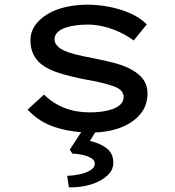

<svg xmlns="http://www.w3.org/2000/svg" viewBox="-20 -556 748 820"><path d="M370 10Q285 10 215 -13Q145 -36 98 -88L168 -152Q205 -115 254.5 -95.5Q304 -76 364 -76Q388 -76 412.5 -79Q437 -82 459 -89.5Q481 -97 494.5 -110Q508 -123 508 -142Q508 -174 461 -189Q438 -197 408 -204Q378 -211 342 -217Q282 -229 234.5 -243.5Q187 -258 156 -282Q134 -300 122 -325Q110 -350 110 -384Q110 -419 129 -446.5Q148 -474 181 -494.5Q214 -515 258.5 -525.5Q303 -536 355 -536Q398 -536 445.5 -527Q493 -518 535.5 -499.5Q578 -481 607 -452L551 -383Q526 -402 492.5 -418Q459 -434 423.5 -442.5Q388 -451 356 -451Q332 -451 307 -448Q282 -445 260.5 -438Q239 -431 226 -418.5Q213 -406 213 -388Q213 -376 220 -366Q227 -356 239 -348Q260 -335 295.5 -325.5Q331 -316 375 -308Q429 -298 476 -285Q523 -272 556 -250Q582 -233 596 -210.5Q610 -188 610 -157Q610 -104 577.5 -66.5Q545 -29 491 -9.5Q437 10 370 10ZM274 244 267 195Q295 194 322 188Q349 182 367 170.5Q385 159 385 143Q385 128 368 118.5Q351 109 328 104.5Q305 100 289 100L278 83L348 -24H407L364 46Q406 55 435 77Q464 99 464 139Q464 166 446 186Q428 206 400 219.5Q372 233 338.5 239Q305 245 274 244Z"/></svg>

Font: Lexend Peta
Style: Regular
Weight: 400
Designer: Bonnie Shaver-Troup, Thomas Jockin
Foundry: Lexend
Version: Version 1.007